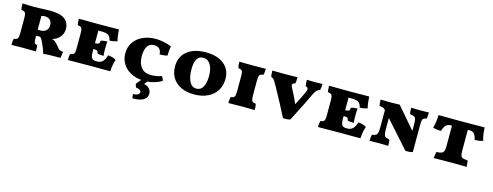

<svg xmlns="http://www.w3.org/2000/svg" viewBox="-23 -1264 5806 2263"><g transform="rotate(15 2879.5 -132.5)"><path d="M658 -77Q658 -38 648 0Q487 0 440 7Q426 -41 397 -106Q369 -169 351 -178H303V-163Q303 -124 306.5 -106Q310 -88 318 -82Q326 -76 343 -75Q349 -53 349 2Q287 0 190 0Q136 0 50 2Q50 -46 58 -75Q83 -77 94.5 -84Q106 -91 110.5 -110.5Q115 -130 115 -171V-335Q115 -375 110.5 -392.5Q106 -410 95 -416.5Q84 -423 56 -429Q50 -456 50 -504Q126 -500 190 -500Q222 -500 248 -501Q274 -502 292 -503Q340 -506 382 -506Q513 -506 567.5 -463Q622 -420 622 -345Q622 -287 587 -245.5Q552 -204 494 -189Q520 -184 540 -166Q560 -148 602 -97Q610 -87 621 -83Q632 -79 658 -77ZM431 -341Q431 -381 407.5 -403.5Q384 -426 342 -426Q326 -426 303 -419V-253Q320 -250 332 -250Q380 -250 405.5 -273.5Q431 -297 431 -341Z M1282 -144Q1262 -92 1255 1L1018 0L738 2Q738 -45 746 -74Q771 -76 782.5 -83Q794 -90 798.5 -108Q803 -126 803 -164V-333Q803 -373 798.5 -390.5Q794 -408 782.5 -415Q771 -422 744 -426Q738 -456 738 -502Q856 -500 995 -500Q1175 -500 1228 -502Q1229 -468 1234 -428Q1239 -388 1247 -363Q1224 -355 1203 -351Q1182 -347 1153 -347Q1144 -391 1119.5 -408.5Q1095 -426 1036 -426H996V-273H1007Q1034 -273 1043.5 -283.5Q1053 -294 1053 -317Q1081 -329 1132 -329Q1128 -285 1128 -241Q1128 -190 1132 -154Q1081 -154 1055 -164Q1053 -187 1043 -194Q1033 -201 1007 -201H996V-171Q996 -113 1010 -92Q1024 -71 1062 -71H1079Q1116 -71 1141.5 -95Q1167 -119 1183 -174Q1214 -173 1241.5 -164Q1269 -155 1282 -144Z M1769 138Q1769 188 1723.5 215Q1678 242 1593 242Q1584 224 1584 191Q1617 191 1639.5 179.5Q1662 168 1662 147Q1662 131 1645.5 120.5Q1629 110 1604 110Q1586 89 1586 63L1634 5Q1555 -3 1495.5 -37.5Q1436 -72 1404 -127Q1372 -182 1372 -251Q1372 -331 1413.5 -389Q1455 -447 1524.5 -477Q1594 -507 1676 -507Q1722 -507 1773.5 -496.5Q1825 -486 1870 -468Q1860 -421 1860 -354Q1849 -348 1820 -344.5Q1791 -341 1766 -341Q1765 -384 1742 -407.5Q1719 -431 1679 -431Q1620 -431 1594 -386.5Q1568 -342 1568 -270Q1568 -183 1608 -131.5Q1648 -80 1733 -80Q1799 -80 1857 -102Q1876 -85 1883 -49Q1799 -1 1708 6L1680 43Q1722 50 1745.5 76.5Q1769 103 1769 138Z M1978 -252Q1978 -373 2062 -440Q2146 -507 2288 -507Q2427 -507 2509 -442.5Q2591 -378 2591 -261Q2591 -182 2553 -120.5Q2515 -59 2444 -25Q2373 9 2278 9Q2187 9 2119 -23Q2051 -55 2014.5 -114Q1978 -173 1978 -252ZM2395 -244Q2395 -336 2362.5 -386.5Q2330 -437 2274 -437Q2174 -437 2174 -270Q2174 -178 2203 -121Q2232 -64 2289 -64Q2340 -64 2367.5 -112Q2395 -160 2395 -244Z M2706 -74Q2731 -76 2742 -83Q2753 -90 2757 -109Q2761 -128 2761 -170V-333Q2761 -374 2757 -391Q2753 -408 2742.5 -415Q2732 -422 2705 -426Q2696 -456 2696 -502Q2752 -500 2862 -500Q2947 -500 3019 -502Q3019 -478 3017.5 -461Q3016 -444 3010 -426Q2984 -423 2973 -416Q2962 -409 2958 -391.5Q2954 -374 2954 -333V-170Q2954 -128 2958.5 -109Q2963 -90 2974 -83Q2985 -76 3011 -74Q3019 -51 3019 2Q2969 0 2873 0Q2782 0 2696 2Q2696 -15 2699 -38Q2702 -61 2706 -74Z M3711 -502Q3711 -468 3702 -425Q3680 -422 3663 -405Q3646 -388 3630 -354Q3582 -249 3454 -1Q3440 6 3420.5 7Q3401 8 3365 8Q3299 -125 3183 -335Q3161 -374 3149.5 -391Q3138 -408 3129 -415Q3120 -422 3107 -425Q3099 -446 3099 -502Q3161 -500 3249 -500Q3346 -500 3406 -502Q3406 -448 3399 -425Q3364 -418 3364 -398Q3364 -386 3379 -358Q3419 -287 3462 -189Q3530 -319 3547 -362Q3556 -385 3556 -396Q3556 -419 3527 -425Q3520 -450 3520 -502Q3558 -500 3625 -500Q3679 -500 3711 -502Z M4335 -144Q4315 -92 4308 1L4071 0L3791 2Q3791 -45 3799 -74Q3824 -76 3835.5 -83Q3847 -90 3851.5 -108Q3856 -126 3856 -164V-333Q3856 -373 3851.5 -390.5Q3847 -408 3835.5 -415Q3824 -422 3797 -426Q3791 -456 3791 -502Q3909 -500 4048 -500Q4228 -500 4281 -502Q4282 -468 4287 -428Q4292 -388 4300 -363Q4277 -355 4256 -351Q4235 -347 4206 -347Q4197 -391 4172.5 -408.5Q4148 -426 4089 -426H4049V-273H4060Q4087 -273 4096.5 -283.5Q4106 -294 4106 -317Q4134 -329 4185 -329Q4181 -285 4181 -241Q4181 -190 4185 -154Q4134 -154 4108 -164Q4106 -187 4096 -194Q4086 -201 4060 -201H4049V-171Q4049 -113 4063 -92Q4077 -71 4115 -71H4132Q4169 -71 4194.5 -95Q4220 -119 4236 -174Q4267 -173 4294.5 -164Q4322 -155 4335 -144Z M5009 -502Q5009 -452 5003 -426Q4977 -421 4966 -414Q4955 -407 4951 -386.5Q4947 -366 4947 -320V-2Q4929 4 4909.5 5.5Q4890 7 4859 7L4570 -317V-178Q4570 -135 4575.5 -115Q4581 -95 4595 -87Q4609 -79 4641 -74Q4648 -48 4648 2Q4600 0 4538 0Q4462 0 4420 2Q4420 -49 4428 -74Q4459 -79 4473.5 -87Q4488 -95 4494.5 -115.5Q4501 -136 4501 -178V-394L4495 -401Q4483 -414 4470 -419Q4457 -424 4428 -426Q4420 -454 4420 -502Q4468 -500 4546 -500Q4628 -500 4653 -502L4877 -241V-320Q4877 -365 4871.5 -385Q4866 -405 4851 -413Q4836 -421 4800 -426Q4793 -446 4793 -502Q4843 -500 4914 -500Q4969 -500 5009 -502Z M5505 -423V-171Q5505 -129 5511.5 -110Q5518 -91 5536 -84Q5554 -77 5594 -75Q5599 -63 5601.5 -40.5Q5604 -18 5604 2Q5540 0 5422 0Q5283 0 5203 2Q5203 -13 5207 -36.5Q5211 -60 5215 -75Q5256 -77 5275.5 -84Q5295 -91 5303.5 -110.5Q5312 -130 5312 -171V-423H5305Q5263 -423 5240 -402Q5217 -381 5203 -329Q5135 -329 5104 -344Q5114 -373 5120.5 -420Q5127 -467 5127 -502Q5206 -500 5412 -500Q5612 -500 5690 -502Q5690 -466 5696.5 -420.5Q5703 -375 5714 -345Q5677 -331 5614 -329Q5601 -383 5582 -403Q5563 -423 5524 -423Z"/></g></svg>

Font: Vollkorn SC Black
Style: Regular
Weight: 900
Designer: Friedrich Althausen
Foundry: Friedrich Althausen
Version: Version 4.015